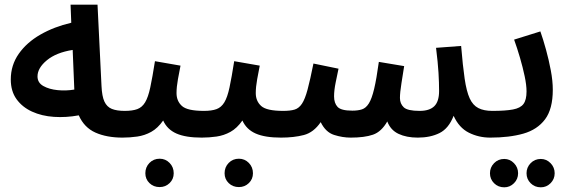

<svg xmlns="http://www.w3.org/2000/svg" viewBox="-20 -582 2435 819"><path d="M503 5Q435 5 387 -16.5Q339 -38 316 -90Q262 -80 210 -83.5Q158 -87 116.5 -106Q75 -125 50.5 -159Q26 -193 26 -243Q26 -304 60 -352.5Q94 -401 152.5 -434.5Q211 -468 284 -485L281 -562H396L413 -215Q415 -171 425.5 -148.5Q436 -126 457 -117.5Q478 -109 512 -109Q542 -109 555.5 -93.5Q569 -78 569 -54Q569 -29 552 -12Q535 5 503 5ZM140 -256Q140 -229 165 -215Q190 -201 226 -197.5Q262 -194 297 -200L290 -369Q220 -358 180 -325Q140 -292 140 -256Z M502 5 512 -109Q545 -109 565.5 -116.5Q586 -124 599 -145.5Q612 -167 621 -209Q630 -251 641 -321L750 -302Q745 -277 739 -244Q733 -211 733 -185Q733 -151 756 -130Q779 -109 850 -109Q880 -109 893.5 -93.5Q907 -78 907 -54Q907 -29 890 -12Q873 5 841 5Q772 5 732.5 -12.5Q693 -30 676 -68Q653 -35 625 -19.5Q597 -4 565.5 0.5Q534 5 502 5ZM661 216Q635 216 617.5 199Q600 182 600 157Q600 131 617.5 113Q635 95 661 95Q686 95 703.5 113Q721 131 721 157Q721 182 703.5 199Q686 216 661 216Z M840 5 850 -109Q883 -109 903.5 -116.5Q924 -124 937 -145.5Q950 -167 959 -209Q968 -251 979 -321L1088 -302Q1083 -277 1077 -244Q1071 -211 1071 -185Q1071 -151 1094 -130Q1117 -109 1188 -109Q1218 -109 1231.5 -93.5Q1245 -78 1245 -54Q1245 -29 1228 -12Q1211 5 1179 5Q1110 5 1070.5 -12.5Q1031 -30 1014 -68Q991 -35 963 -19.5Q935 -4 903.5 0.5Q872 5 840 5ZM999 216Q973 216 955.5 199Q938 182 938 157Q938 131 955.5 113Q973 95 999 95Q1024 95 1041.5 113Q1059 131 1059 157Q1059 182 1041.5 199Q1024 216 999 216Z M1178 5 1188 -109Q1218 -109 1236.5 -114.5Q1255 -120 1268 -139.5Q1281 -159 1292 -200Q1303 -241 1317 -311L1424 -289Q1419 -265 1412 -231Q1405 -197 1405 -171Q1405 -142 1420 -126Q1435 -110 1483 -110Q1507 -110 1524 -115.5Q1541 -121 1553.5 -141Q1566 -161 1576 -203Q1586 -245 1596 -318L1704 -300Q1699 -268 1692.5 -227.5Q1686 -187 1686 -164Q1686 -140 1702 -124.5Q1718 -109 1770 -109Q1812 -109 1832.5 -129Q1853 -149 1853 -194Q1853 -229 1850.5 -271.5Q1848 -314 1840 -378L1947 -386Q1954 -301 1962 -246.5Q1970 -192 1983.5 -162.5Q1997 -133 2020.5 -121Q2044 -109 2080 -109Q2110 -109 2124 -93.5Q2138 -78 2138 -54Q2138 -29 2120.5 -12Q2103 5 2071 5Q2022 5 1980 -16Q1938 -37 1915 -88Q1894 -34 1855 -14.5Q1816 5 1762 5Q1714 5 1680 -11Q1646 -27 1632 -64Q1607 -20 1571 -7.5Q1535 5 1476 5Q1441 5 1405 -6.5Q1369 -18 1348 -61Q1318 -17 1276 -6Q1234 5 1178 5Z M2071 5 2081 -109Q2136 -109 2168 -115Q2200 -121 2213 -138.5Q2226 -156 2226 -192Q2226 -219 2218 -257Q2210 -295 2198 -336Q2186 -377 2173 -413L2285 -448Q2297 -414 2309 -370.5Q2321 -327 2329.5 -282Q2338 -237 2338 -199Q2338 -117 2305 -73Q2272 -29 2212.5 -12Q2153 5 2071 5ZM2287 217Q2261 217 2243.5 199.5Q2226 182 2226 157Q2226 132 2243.5 114Q2261 96 2287 96Q2311 96 2328.5 114Q2346 132 2346 157Q2346 182 2328.5 199.5Q2311 217 2287 217ZM2131 217Q2105 217 2087.5 199.5Q2070 182 2070 157Q2070 132 2087.5 114Q2105 96 2131 96Q2155 96 2172.5 114Q2190 132 2190 157Q2190 182 2172.5 199.5Q2155 217 2131 217Z"/></svg>

Font: Noto Sans Arabic UI SmCn SmBd
Style: Regular
Weight: 600
Width: 4
Designer: Monotype Design Team, Nadine Chahine and Nizar Qandah
Foundry: Monotype Imaging Inc.
Version: Version 2.010; ttfautohint (v1.8.4.7-5d5b)